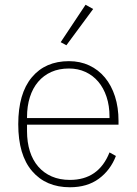

<svg xmlns="http://www.w3.org/2000/svg" viewBox="-20 -778 577 810"><path d="M275 12Q174 12 115.5 -56Q57 -124 57 -254Q57 -383 114 -451.5Q171 -520 271 -520Q318 -520 356.5 -502Q395 -484 422.5 -451Q450 -418 465 -371.5Q480 -325 480 -268V-252H94V-225Q94 -178 106 -140Q118 -102 141.5 -75Q165 -48 198.5 -33.5Q232 -19 275 -19Q396 -19 442 -135L469 -120Q446 -60 397 -24Q348 12 275 12ZM271 -489Q229 -489 196.5 -474.5Q164 -460 141 -433Q118 -406 106 -368Q94 -330 94 -284V-280H442V-286Q442 -332 429.5 -369.5Q417 -407 394.5 -433.5Q372 -460 340.5 -474.5Q309 -489 271 -489ZM260 -587 236 -600 341 -758 373 -740Z"/></svg>

Font: IBM Plex Sans Arabic ExtraLight
Style: Regular
Weight: 200
Designer: Mike Abbink, Paul van der Laan, Pieter van Rosmalen, Wael Morcos, Khajak Apelian
Foundry: Bold Monday
Version: Version 1.1